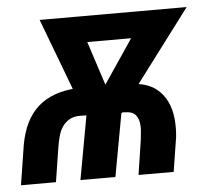

<svg xmlns="http://www.w3.org/2000/svg" viewBox="-56 -575 686 622"><g transform="rotate(-5 287.5 -264.0)"><path d="M396 -293.5Q431.2 -287.6 453.1 -270.3Q475.1 -252.9 487.1 -228Q499 -203.1 502.2 -172.9Q505.4 -142.6 502 -111.3L484.4 0H370.1L387.2 -111.8Q388.7 -125.5 390.1 -141.1Q391.6 -156.7 388.9 -170.7Q386.2 -184.6 377.9 -194.3Q369.6 -204.1 351.6 -205.6L335 -206.5L332 -203.1L294.9 0H181.2L218.8 -207L198.7 -207.5Q177.2 -207.5 163.1 -199.2Q148.9 -190.9 140.1 -177.7Q131.3 -164.6 126.7 -147.2Q122.1 -129.9 119.1 -111.3L101.6 0H-12.2L5.4 -111.3Q10.7 -151.9 23.4 -184.3Q36.1 -216.8 57.4 -240.2Q78.6 -263.7 109.4 -277.8Q140.1 -292 182.1 -296.4L94.7 -528.3H572.8ZM288.6 -300.8 384.8 -443.4H242.2Z"/></g></svg>

Font: Roboto Mono Medium
Style: Italic
Weight: 500
Designer: Google
Version: Version 2.000985; 2015; ttfautohint (v1.3)